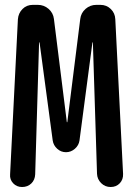

<svg xmlns="http://www.w3.org/2000/svg" viewBox="-20 -750 540 770"><path d="M68.4 0Q46.9 0 32.7 -15.1Q18.6 -30.3 20.5 -50.8L51.8 -672.9Q53.7 -697.3 70.3 -713.9Q86.9 -730.5 111.3 -730.5H131.8Q156.2 -730.5 174.8 -714.4Q193.4 -698.2 196.3 -673.8L248 -260.7Q248 -259.8 249 -259.8Q250 -259.8 250 -260.7L301.8 -673.8Q304.7 -698.2 323.2 -714.4Q341.8 -730.5 366.2 -730.5H382.8Q407.2 -730.5 424.3 -713.9Q441.4 -697.3 442.4 -672.9L473.6 -52.7Q474.6 -30.3 460.4 -15.1Q446.3 0 423.8 0Q401.4 0 385.7 -15.6Q370.1 -31.2 369.1 -52.7L352.5 -579.1Q352.5 -580.1 351.6 -580.1Q350.6 -580.1 350.6 -579.1L298.8 -186.5Q295.9 -167 280.3 -153.3Q264.6 -139.6 244.6 -139.6Q224.6 -139.6 209.5 -153.3Q194.3 -167 191.4 -186.5L138.7 -579.1Q138.7 -580.1 137.7 -580.1Q136.7 -580.1 136.7 -579.1L121.1 -50.8Q120.1 -28.3 105.5 -14.2Q90.8 0 68.4 0Z"/></svg>

Font: Rounded Mgen+ 2m medium
Style: Regular
Weight: 500
Designer: [Source Han Sans]
Ryoko NISHIZUKA  (kana & ideographs); Paul D. Hunt (Latin, Greek & Cyrillic); Wenlong ZHANG  (bopomofo
Version: Version 1.059.20150602